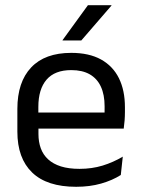

<svg xmlns="http://www.w3.org/2000/svg" viewBox="-20 -703 539 734"><path d="M271.1 11.1Q159.6 11.1 103 -43.4Q46.4 -97.8 46.4 -199.7V-286.6Q46.4 -389.4 99.1 -445.1Q151.7 -500.9 252.5 -500.9Q320.4 -500.9 366.1 -475.7Q411.7 -450.4 434.7 -403.9Q457.6 -357.4 457.6 -293V-274.8Q457.6 -259.1 456.4 -243Q455.2 -226.9 453 -211.4H378.7Q379.5 -235.6 379.7 -257.1Q379.9 -278.6 379.9 -296.4Q379.9 -341 365.6 -371.8Q351.4 -402.6 323.2 -418.8Q294.9 -435 252.5 -435Q189.4 -435 158 -398.5Q126.6 -362.1 126.6 -294.1V-247.4L127 -237.5V-190.8Q127 -160.4 136 -135.9Q145 -111.3 164.1 -93.8Q183.3 -76.2 213 -66.8Q242.8 -57.5 284.2 -57.5Q331.3 -57.5 372.3 -70Q413.3 -82.6 449.4 -104.2L441.8 -34Q409.6 -13.5 366.4 -1.2Q323.3 11.1 271.1 11.1ZM435.9 -211.4H89.1V-272.7H435.9ZM219.2 -549.7 316.1 -683.1H406.1V-681.7L290.9 -548.4H219.2Z"/></svg>

Font: Anek Malayalam Medium
Style: Regular
Weight: 500
Designer: Maithili Shingre (Malayalam) & Yesha Goshar (Latin)
Foundry: Ek Type
Version: Version 1.003